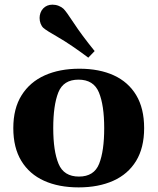

<svg xmlns="http://www.w3.org/2000/svg" viewBox="-20 -790 676 824"><path d="M37.1 -240.2Q37.1 -324.7 72.8 -381.3Q108.4 -438 172.1 -466.6Q235.8 -495.1 320.8 -495.1Q406.2 -495.1 468.5 -466.6Q530.8 -438 564.7 -381.3Q598.6 -324.7 598.6 -240.2Q598.6 -155.8 564 -99.1Q529.3 -42.5 466.1 -14.2Q402.8 14.2 317.4 14.2Q231.9 14.2 169.2 -14.2Q106.4 -42.5 71.8 -99.1Q37.1 -155.8 37.1 -240.2ZM208.5 -240.2Q208.5 -142.1 231.2 -87.2Q253.9 -32.2 318.8 -32.2Q383.8 -32.2 405.5 -87.2Q427.2 -142.1 427.2 -240.2Q427.2 -338.4 404.5 -393.3Q381.8 -448.2 316.9 -448.2Q252 -448.2 230.2 -393.1Q208.5 -337.9 208.5 -240.2ZM358.9 -542.5Q284.2 -598.6 231 -629.2Q177.7 -659.7 166 -670.4Q158.7 -677.2 154.3 -688.7Q149.9 -700.2 149.9 -712.9Q149.9 -723.6 153.6 -734.4Q157.2 -745.1 165.5 -753.9Q181.2 -770 205.1 -770Q219.2 -770 231.9 -764.9Q244.6 -759.8 252.4 -752.4Q263.7 -741.7 296.9 -690.9Q330.1 -640.1 386.2 -570.8Z"/></svg>

Font: Gelasio
Style: Regular
Weight: 400
Designer: Eben Sorkin
Foundry: Eben Sorkin
Version: Version 1.008